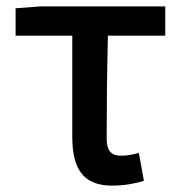

<svg xmlns="http://www.w3.org/2000/svg" viewBox="-20 -570 568 603"><path d="M332 13C371 13 406 6 432 -2L416 -90C396 -84 378 -81 360 -81C331 -81 315 -95 315 -134C315 -230 316 -344 319 -458H499V-550H109L29 -544V-458H207V-140C207 -43 239 13 332 13Z"/></svg>

Font: Noto Sans HK Medium
Style: Regular
Weight: 500
Designer: Ryoko NISHIZUKA 西塚涼子 (kana, bopomofo & ideographs); Paul D. Hunt (Latin, Greek & Cyrillic); Sandoll Communications 산돌커뮤니
Foundry: Adobe
Version: Version 2.002;hotconv 1.0.116;makeotfexe 2.5.65601